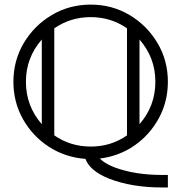

<svg xmlns="http://www.w3.org/2000/svg" viewBox="-20 -701 799 846"><path d="M594.7 -153.8Q664.6 -233.9 664.6 -340.8Q664.6 -446.8 594.7 -526.9ZM379.9 -55.2Q468.8 -55.2 539.6 -104.5V-576.2Q468.8 -625.5 379.9 -625.5Q290.5 -625.5 219.2 -576.2V-104.5Q290.5 -55.2 379.9 -55.2ZM164.1 -153.8V-526.9Q94.2 -446.8 94.2 -340.8Q94.2 -233.9 164.1 -153.8ZM719.7 125H692.4Q561.5 125 460.9 86.4Q375.5 51.8 356.4 -1Q267.1 -7.8 195.6 -54.2Q124 -100.6 81.5 -175.5Q39.1 -250.5 39.1 -340.8Q39.1 -434.6 85 -511.7Q130.9 -588.9 208.3 -634.8Q285.6 -680.7 379.9 -680.7Q473.6 -680.7 550.8 -634.8Q627.9 -588.9 673.8 -511.7Q719.7 -434.6 719.7 -340.8Q719.7 -253.4 679.9 -180.2Q640.1 -106.9 572.8 -60.1Q505.4 -13.2 419.9 -2.4Q439.5 18.1 481.4 35.2Q572.3 69.8 692.4 69.8H719.7Z"/></svg>

Font: X Company
Style: Regular
Weight: 400
Designer: GGBotNet
Foundry: GGBotNet
Version: 0.90